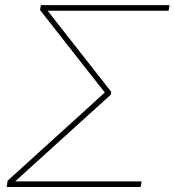

<svg xmlns="http://www.w3.org/2000/svg" viewBox="-20 -748 698 768"><path d="M6.3 0 10.7 -25.4 326.2 -311.5Q336.4 -320.8 346.4 -330.1Q356.4 -339.4 366.5 -348.4Q376.5 -357.4 386.7 -366.7Q397 -376 407.2 -385.3L404.8 -370.6Q395.5 -382.8 386 -395Q376.5 -407.2 366.9 -419.2Q357.4 -431.2 347.7 -443.4L140.1 -708L143.6 -727.5H658.2L654.3 -705.1H234.9Q216.3 -705.1 197.5 -705.1Q178.7 -705.1 160.2 -705.1L165 -712.4Q171.9 -704.1 178.2 -695.6Q184.6 -687 191.2 -678.7Q197.8 -670.4 204.1 -662.1L424.8 -380.9L422.9 -369.1L108.4 -84Q96.2 -72.8 83.5 -61.3Q70.8 -49.8 58.1 -38.3Q45.4 -26.9 32.7 -15.1L30.3 -22.5Q53.2 -22.5 76.2 -22.5Q99.1 -22.5 121.6 -22.5H546.4L542.5 0Z"/></svg>

Font: Inter 20pt Thin
Style: Italic
Weight: 250
Italic angle: -9.3988°
Version: Version 4.001;git-66647c0bb